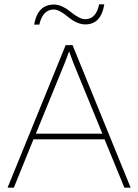

<svg xmlns="http://www.w3.org/2000/svg" viewBox="-20 -869 640 889"><path d="M229 -825Q178 -825 162 -755H138Q154 -848 230 -848Q265 -848 307 -814Q349 -780 374 -780Q425 -780 439 -849H463Q448 -756 375 -756Q337 -756 295.5 -790.5Q254 -825 229 -825ZM556 0 464 -224H135L44 0H15L284 -660H316L585 0ZM146 -250H454L320 -577L300 -631L280 -578Z"/></svg>

Font: Elaine Sans ExtraLight
Style: Regular
Weight: 275
Designer: Wei Huang
Foundry: Wei Huang
Version: Version 2.001;December 24, 2019;FontCreator 12.0.0.2547 64-b